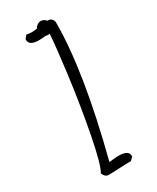

<svg xmlns="http://www.w3.org/2000/svg" viewBox="-202 -836 737 904"><g transform="rotate(-30 166.5 -384.0)"><path d="M243.7 -14.6V-10.3L228 5.4Q203.1 5.4 166.5 7.3Q129.4 9.3 104.5 9.3Q85.9 9.3 76.2 -15.1Q97.7 -49.3 126 -195.8Q154.3 -342.3 174.8 -502Q192.4 -640.6 196.8 -705.1Q189.9 -704.1 186 -704.1Q179.7 -704.1 175.3 -706.1L160.6 -704.6Q146 -703.6 139.6 -703.6Q85.4 -703.6 85.4 -735.4V-739.7L99.1 -756.3V-756.8Q111.3 -753.4 127.4 -753.4Q135.7 -753.4 156.2 -755.9Q161.1 -765.6 170.4 -772Q179.7 -778.3 189.9 -778.3Q197.8 -778.3 205.1 -774.4Q212.4 -770.5 217.3 -763.7H221.7Q233.4 -763.7 241.2 -755.1Q249 -746.6 249 -734.9Q249 -473.6 138.2 -41.5Q142.6 -41.5 159.7 -43.5Q176.8 -45.4 190.9 -45.4Q243.7 -45.4 243.7 -14.6Z"/></g></svg>

Font: Amatica SC
Style: Bold
Weight: 400
Designer: Vernon Adams, Ben Nathan
Foundry: newtypography
Version: Version 2.000